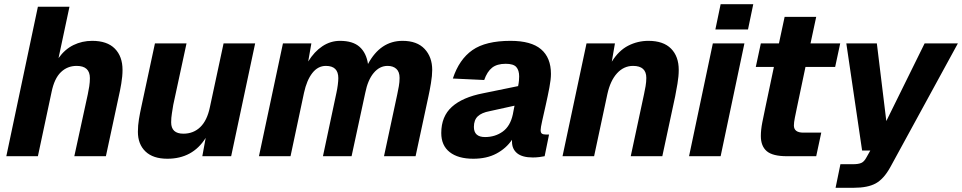

<svg xmlns="http://www.w3.org/2000/svg" viewBox="-20 -742 4570 912"><path d="M10 0 160 -710H310L258 -466Q288 -508 329 -528Q370 -548 418 -548Q489 -548 525.5 -511Q562 -474 562 -410Q562 -380 556 -344.5Q550 -309 544 -284L483 0H333L397 -294Q401 -312 404 -332Q407 -352 407 -371Q407 -429 344 -429Q300 -429 269 -399Q238 -369 225 -305L160 0Z M775 12Q707 12 671 -22.5Q635 -57 635 -116Q635 -146 640 -176Q645 -206 651 -233L716 -536H866L803 -244Q800 -225 796.5 -203.5Q793 -182 793 -161Q793 -107 851 -107Q899 -107 931.5 -138.5Q964 -170 977 -233L1042 -536H1192L1078 0H941L957 -87Q895 12 775 12Z M1210 0 1324 -536H1459L1444 -450Q1473 -497 1511.5 -522.5Q1550 -548 1595 -548Q1656 -548 1688 -519.5Q1720 -491 1728 -438Q1787 -548 1892 -548Q1961 -548 1997 -509.5Q2033 -471 2033 -410Q2033 -383 2027 -347Q2021 -311 2015 -284L1954 0H1804L1867 -294Q1871 -313 1874.5 -332.5Q1878 -352 1878 -372Q1878 -401 1862.5 -415Q1847 -429 1821 -429Q1783 -429 1755 -395.5Q1727 -362 1715 -301L1650 0H1514L1578 -301Q1582 -319 1584.5 -338.5Q1587 -358 1587 -371Q1587 -429 1528 -429Q1490 -429 1463.5 -395Q1437 -361 1424 -301L1360 0Z M2412 -69Q2412 -74 2412 -78Q2384 -37 2338 -12.5Q2292 12 2228 12Q2156 12 2116 -19.5Q2076 -51 2076 -110Q2076 -189 2126.5 -234.5Q2177 -280 2275 -299L2441 -333Q2444 -347 2445 -359Q2446 -371 2446 -379Q2446 -408 2432.5 -423.5Q2419 -439 2382 -439Q2341 -439 2317.5 -420.5Q2294 -402 2280 -362L2131 -369Q2161 -460 2224 -504Q2287 -548 2405 -548Q2503 -548 2550 -508Q2597 -468 2597 -391Q2597 -365 2589.5 -325.5Q2582 -286 2572.5 -244Q2563 -202 2555.5 -168.5Q2548 -135 2548 -124Q2548 -111 2554.5 -107Q2561 -103 2573 -103H2588L2567 0Q2559 2 2542.5 4Q2526 6 2511 6Q2461 6 2436.5 -14Q2412 -34 2412 -69ZM2231 -139Q2231 -91 2284 -91Q2332 -91 2368 -117Q2404 -143 2416 -199Q2417 -207 2419.5 -217.5Q2422 -228 2424 -240L2306 -214Q2268 -207 2249.5 -189.5Q2231 -172 2231 -139Z M2652 0 2766 -536H2901L2886 -449Q2919 -502 2964 -525Q3009 -548 3060 -548Q3131 -548 3167.5 -511Q3204 -474 3204 -410Q3204 -380 3198 -344.5Q3192 -309 3187 -284L3126 0H2976L3039 -294Q3043 -312 3046.5 -332.5Q3050 -353 3050 -372Q3050 -429 2987 -429Q2943 -429 2911 -394Q2879 -359 2865 -295L2802 0Z M3253 0 3366 -536H3516L3403 0ZM3378 -602 3403 -722H3558L3533 -602Z M3718 0Q3650 0 3622 -24Q3594 -48 3594 -96Q3594 -125 3601 -161Q3608 -197 3616 -234L3656 -424H3570L3594 -536H3680L3707 -662H3857L3830 -536H3971L3947 -424H3806L3765 -229Q3760 -205 3755.5 -182.5Q3751 -160 3751 -146Q3751 -112 3796 -112H3881L3857 0Z M3949 150 3972 38H4032Q4057 38 4071 32Q4085 26 4096 5L4114 -27H4075L4000 -536H4145L4190 -167L4372 -536H4530L4209 52Q4178 108 4140 129Q4102 150 4035 150Z"/></svg>

Font: Geist
Style: Bold Italic
Weight: 700
Italic angle: -12°
Designer: Basement.studio, Andrés Briganti, Mateo Zaragoza
Foundry: Basement.studio, Vercel, Andrés Briganti, Guido Ferreyra, Mateo Zaragoza
Version: Version 1.500; ttfautohint (v1.8.4.7-5d5b)